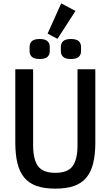

<svg xmlns="http://www.w3.org/2000/svg" viewBox="-20 -1110 659 1142"><path d="M177 -698V-246Q177 -162 206 -122Q235 -82 309 -82Q383 -82 412 -122Q441 -162 441 -246V-698H547V-263Q547 -192 534.5 -140Q522 -88 494 -54Q466 -20 420.5 -4Q375 12 309 12Q243 12 197.5 -4Q152 -20 124 -54Q96 -88 83.5 -140Q71 -192 71 -263V-698ZM322 -879 263 -910 344 -1090 429 -1045ZM216 -759Q184 -759 170 -771.5Q156 -784 156 -806V-831Q156 -853 170 -865.5Q184 -878 216 -878Q248 -878 262 -865.5Q276 -853 276 -831V-806Q276 -784 262 -771.5Q248 -759 216 -759ZM402 -759Q370 -759 356 -771.5Q342 -784 342 -806V-831Q342 -853 356 -865.5Q370 -878 402 -878Q434 -878 448 -865.5Q462 -853 462 -831V-806Q462 -784 448 -771.5Q434 -759 402 -759Z"/></svg>

Font: IBM Plex Sans Condensed Medium
Style: Regular
Weight: 500
Width: 3
Designer: Mike Abbink, Paul van der Laan, Pieter van Rosmalen
Foundry: Bold Monday
Version: Version 1.3